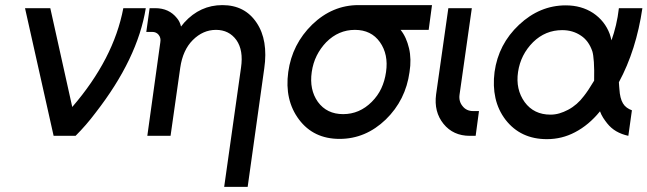

<svg xmlns="http://www.w3.org/2000/svg" viewBox="-20 -532 2536 752"><path d="M78 -500 190 0H276Q297 -21 316.5 -43.5Q336 -66 354 -90Q519 -302 551 -500H463Q444 -400 394 -303.5Q344 -207 263 -113L177 -500Z M950 200 1015 -264Q1023 -319 1015.5 -364Q1008 -409 985 -443Q939 -512 851 -512Q764 -512 702 -444Q699 -440 695.5 -436Q692 -432 689 -428Q687 -437 683 -445.5Q679 -454 673 -461Q642 -500 588 -500H566L553 -407H576Q592 -407 601 -396Q611 -384 608 -367L557 0H587H635H648L686 -267Q696 -336 735 -375Q775 -415 826 -415Q877 -415 906 -375Q934 -335 924 -267L858 200Z M1384 -512Q1282 -512 1203 -436Q1124 -359 1109 -250Q1094 -140 1151 -64Q1208 12 1310 12Q1412 12 1491 -64Q1569 -140 1584 -250Q1588 -275 1587.5 -298.5Q1587 -322 1582 -343Q1577 -364 1569 -382Q1561 -400 1549 -415H1659L1672 -512ZM1370 -415Q1434 -415 1468 -367Q1502 -319 1492 -250Q1487 -215 1473.5 -186Q1460 -157 1436 -133Q1388 -85 1324 -85Q1260 -85 1225 -133Q1191 -181 1201 -250Q1206 -285 1220.5 -314Q1235 -343 1258 -367Q1306 -415 1370 -415Z M1736 -500 1688 -162Q1679 -94 1717 -47Q1755 0 1820 0H1843L1856 -97H1833Q1807 -97 1792 -116Q1776 -135 1780 -162L1828 -500Z M2196 -511Q2094 -511 2013 -435Q1932 -359 1917 -250Q1910 -195 1920.5 -148Q1931 -101 1960 -63Q2019 13 2122 13Q2181 13 2232 -14Q2259 -28 2283.5 -48.5Q2308 -69 2330 -96Q2335 -82 2342.5 -70.5Q2350 -59 2358 -49Q2373 -30 2393.5 -18Q2414 -6 2441 0L2455 -100Q2444 -104 2435 -110.5Q2426 -117 2420 -127Q2414 -137 2410.5 -151Q2407 -165 2406 -183Q2406 -188 2405 -194.5Q2404 -201 2404 -210Q2438 -273 2461 -345.5Q2484 -418 2496 -500H2404Q2400 -465 2392.5 -433.5Q2385 -402 2375 -374Q2373 -381 2371.5 -387.5Q2370 -394 2368 -399Q2349 -450 2303 -481Q2257 -511 2196 -511ZM2182 -414Q2224 -414 2256 -392Q2286 -372 2300 -331Q2304 -318 2306 -289Q2308 -260 2307 -216Q2295 -196 2285 -181Q2275 -166 2267 -156Q2241 -121 2205 -102Q2188 -93 2171 -88Q2154 -83 2136 -83Q2071 -83 2035 -132Q1999 -182 2009 -250Q2019 -318 2068 -367Q2116 -414 2182 -414Z"/></svg>

Font: Unageo
Style: Medium-Italic
Weight: 500
Designer: Richard Sepsi
Foundry: Richard Sepsi
Version: Version 2.000